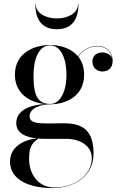

<svg xmlns="http://www.w3.org/2000/svg" viewBox="-20 -699 622 979"><path d="M162 -679H160C160 -618 180 -550 270 -550C360 -550 380 -618 380 -679H378C378 -630 324 -605 270 -605C216 -605 162 -630 162 -679ZM63 -71.5C63 -23.5 104 0.5 170.5 7C123.5 9 31 37.5 31 125C31 219.5 132 260 247 260C359 260 457 200.5 457 82C457 -53.5 378 -70.5 303 -70.5C274.5 -70.5 263 -69.5 228 -69.5C173.5 -69.5 131 -71.5 131 -106C131 -150 192 -167 235 -167C316 -167 409 -208 409 -318.5C409 -357.5 397.5 -387.5 379 -410.5C407 -450 447 -463 476.5 -463C520.5 -463 546 -433 551.5 -402C544.5 -421.5 522 -431.5 501.5 -431.5C477.5 -431.5 451 -418.5 451 -385C451 -352 476.5 -334.5 501.5 -334.5C526.5 -334.5 554.5 -347 554.5 -389.5C554.5 -427.5 525.5 -465 476.5 -465C448 -465 406.5 -452 377.5 -412C343.5 -453 287 -469.5 235 -469.5C154 -469.5 56 -429 56 -318.5C56 -219 135 -176 210 -168.5C127 -163.5 63 -134 63 -71.5ZM151 -318.5C151 -392.5 176 -467.5 235 -467.5C294 -467.5 319 -392.5 319 -318.5C319 -244.5 294 -169 235 -169C156 -169 151 -244.5 151 -318.5ZM128.5 114.5C128.5 68 132 35.5 176 7.5C187 8.5 199 9 211.5 9H320C385 9 448 43 448 106.5C448 193.5 363.5 257 257.5 257C167 257 128.5 178 128.5 114.5Z"/></svg>

Font: Bodoni* 96pt
Style: Regular
Weight: 400
Version: Version 2.3